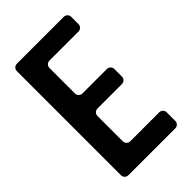

<svg xmlns="http://www.w3.org/2000/svg" viewBox="-205 -740 812 812"><g transform="rotate(-45 201.0 -333.5)"><path d="M342 -96H168C156 -96 146 -106 146 -118V-270C146 -282 156 -292 168 -292H315C327 -292 337 -302 337 -314V-360C337 -372 327 -382 315 -382H168C156 -382 146 -392 146 -404V-557C146 -569 156 -579 168 -579H342C354 -579 364 -589 364 -601V-645C364 -657 354 -667 342 -667H61C49 -667 39 -657 39 -645V-22C39 -10 49 0 61 0H342C354 0 364 -10 364 -22V-74C364 -86 354 -96 342 -96Z"/></g></svg>

Font: DIN Rundschrift
Style: Mittel
Weight: 400
Version: Version 1.027